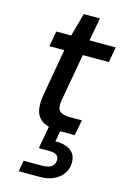

<svg xmlns="http://www.w3.org/2000/svg" viewBox="-133 -689 666 1011"><g transform="rotate(15 200.5 -184.0)"><path d="M229 0Q176 0 143 -17Q110 -34 99 -70Q88 -106 98 -161L143 -418H62L77 -502H158L193 -628H281L258 -502H401L386 -418H244L198 -161Q190 -117 206 -101Q222 -85 262 -85H328L312 0ZM76 260 87 200H186Q220 200 237.5 188Q255 176 256 153Q257 133 243.5 124Q230 115 201 115H147L169 -7H234L222 58Q256 57 282 66.5Q308 76 322 95.5Q336 115 335 147Q334 181 315 206.5Q296 232 264.5 246Q233 260 194 260Z"/></g></svg>

Font: DM Sans 16pt Medium
Style: Italic
Weight: 500
Italic angle: -10°
Version: Version 4.004;gftools[0.9.30]